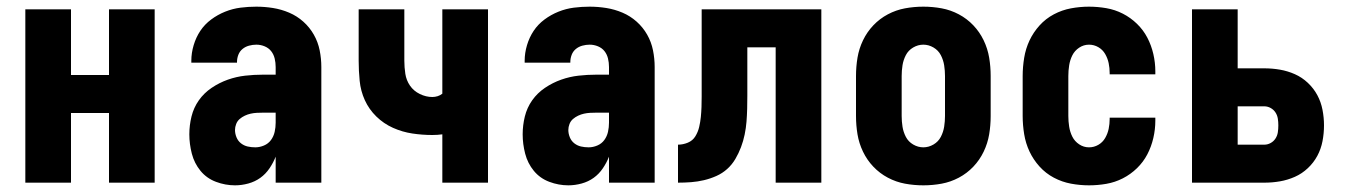

<svg xmlns="http://www.w3.org/2000/svg" viewBox="-20 -548 4040 576"><path d="M56 0V-520H193V-323H307V-520H444V0H307V-209H193V0Z M685 8Q656 8 628 -2.5Q600 -13 581.5 -35.5Q563 -58 555.5 -87Q548 -116 548 -145Q548 -172 554.5 -198.5Q561 -225 576.5 -247Q592 -269 615 -284.5Q638 -300 663.5 -309Q689 -318 715.5 -321Q742 -324 769 -324H807V-347Q807 -360 804 -372.5Q801 -385 793.5 -394.5Q786 -404 774 -409Q762 -414 749 -414Q738 -414 727 -411Q716 -408 707.5 -401Q699 -394 695 -383.5Q691 -373 691 -362V-360H554V-366Q554 -389 561 -412.5Q568 -436 581 -455.5Q594 -475 613.5 -489.5Q633 -504 655.5 -513Q678 -522 701.5 -525Q725 -528 749 -528Q774 -528 799 -524Q824 -520 847.5 -510Q871 -500 890 -483Q909 -466 921.5 -444Q934 -422 939 -397Q944 -372 944 -347V0H807V-78Q800 -60 788.5 -43Q777 -26 761 -14.5Q745 -3 725 2.5Q705 8 685 8ZM746 -106Q759 -106 772 -111.5Q785 -117 793 -128Q801 -139 804 -152.5Q807 -166 807 -180V-210H769Q760 -210 750.5 -209.5Q741 -209 732 -207Q723 -205 714.5 -201Q706 -197 699 -191Q692 -185 688.5 -176Q685 -167 685 -158Q685 -147 689.5 -136Q694 -125 703 -118Q712 -111 723 -108.5Q734 -106 746 -106Z M1307 0V-145Q1300 -144 1292.5 -143.5Q1285 -143 1277 -143Q1247 -143 1217 -147.5Q1187 -152 1159 -164.5Q1131 -177 1109 -198.5Q1087 -220 1074.5 -247.5Q1062 -275 1059 -305.5Q1056 -336 1056 -366V-520H1193V-366Q1193 -346 1196 -326.5Q1199 -307 1210 -291Q1221 -275 1239.5 -266Q1258 -257 1277 -257Q1285 -257 1293 -259.5Q1301 -262 1307 -267V-520H1444V0Z M1685 8Q1656 8 1628 -2.5Q1600 -13 1581.5 -35.5Q1563 -58 1555.5 -87Q1548 -116 1548 -145Q1548 -172 1554.5 -198.5Q1561 -225 1576.5 -247Q1592 -269 1615 -284.5Q1638 -300 1663.5 -309Q1689 -318 1715.5 -321Q1742 -324 1769 -324H1807V-347Q1807 -360 1804 -372.5Q1801 -385 1793.5 -394.5Q1786 -404 1774 -409Q1762 -414 1749 -414Q1738 -414 1727 -411Q1716 -408 1707.5 -401Q1699 -394 1695 -383.5Q1691 -373 1691 -362V-360H1554V-366Q1554 -389 1561 -412.5Q1568 -436 1581 -455.5Q1594 -475 1613.5 -489.5Q1633 -504 1655.5 -513Q1678 -522 1701.5 -525Q1725 -528 1749 -528Q1774 -528 1799 -524Q1824 -520 1847.5 -510Q1871 -500 1890 -483Q1909 -466 1921.5 -444Q1934 -422 1939 -397Q1944 -372 1944 -347V0H1807V-78Q1800 -60 1788.5 -43Q1777 -26 1761 -14.5Q1745 -3 1725 2.5Q1705 8 1685 8ZM1746 -106Q1759 -106 1772 -111.5Q1785 -117 1793 -128Q1801 -139 1804 -152.5Q1807 -166 1807 -180V-210H1769Q1760 -210 1750.5 -209.5Q1741 -209 1732 -207Q1723 -205 1714.5 -201Q1706 -197 1699 -191Q1692 -185 1688.5 -176Q1685 -167 1685 -158Q1685 -147 1689.5 -136Q1694 -125 1703 -118Q1712 -111 1723 -108.5Q1734 -106 1746 -106Z M2014 0V-114Q2029 -114 2043.5 -120Q2058 -126 2066 -139Q2074 -152 2077.5 -167Q2081 -182 2082.5 -197Q2084 -212 2084.5 -227Q2085 -242 2085 -258V-520H2444V0H2307V-406H2222V-261Q2222 -242 2221.5 -222Q2221 -202 2219.5 -183Q2218 -164 2214 -144.5Q2210 -125 2203 -106.5Q2196 -88 2186 -71Q2176 -54 2161.5 -41Q2147 -28 2129 -20Q2111 -12 2092 -7.5Q2073 -3 2053.5 -1.5Q2034 0 2014 0Z M2750 8Q2722 8 2695 3Q2668 -2 2643.5 -15Q2619 -28 2600 -48Q2581 -68 2569 -93Q2557 -118 2552.5 -145Q2548 -172 2548 -200V-320Q2548 -348 2552.5 -375Q2557 -402 2569 -427Q2581 -452 2600 -472Q2619 -492 2643.5 -505Q2668 -518 2695 -523Q2722 -528 2750 -528Q2778 -528 2805 -523Q2832 -518 2856.5 -505Q2881 -492 2900 -472Q2919 -452 2931 -427Q2943 -402 2947.5 -375Q2952 -348 2952 -320V-200Q2952 -172 2947.5 -145Q2943 -118 2931 -93Q2919 -68 2900 -48Q2881 -28 2856.5 -15Q2832 -2 2805 3Q2778 8 2750 8ZM2750 -106Q2766 -106 2780.5 -114.5Q2795 -123 2802.5 -137.5Q2810 -152 2812.5 -168Q2815 -184 2815 -200V-320Q2815 -336 2812.5 -352Q2810 -368 2802.5 -382.5Q2795 -397 2780.5 -405.5Q2766 -414 2750 -414Q2734 -414 2719.5 -405.5Q2705 -397 2697.5 -382.5Q2690 -368 2687.5 -352Q2685 -336 2685 -320V-200Q2685 -184 2687.5 -168Q2690 -152 2697.5 -137.5Q2705 -123 2719.5 -114.5Q2734 -106 2750 -106Z M3247 8Q3220 8 3193 3Q3166 -2 3141.5 -15Q3117 -28 3098.5 -48.5Q3080 -69 3068.5 -93.5Q3057 -118 3052.5 -145.5Q3048 -173 3048 -200V-320Q3048 -347 3052.5 -374.5Q3057 -402 3068.5 -426.5Q3080 -451 3098.5 -471.5Q3117 -492 3141.5 -505Q3166 -518 3193 -523Q3220 -528 3247 -528Q3273 -528 3299 -523.5Q3325 -519 3348.5 -507Q3372 -495 3391 -476.5Q3410 -458 3422 -435Q3434 -412 3440 -386Q3446 -360 3446 -334V-325H3309V-329Q3309 -344 3306 -358.5Q3303 -373 3295.5 -386Q3288 -399 3275 -406.5Q3262 -414 3247 -414Q3231 -414 3217.5 -405Q3204 -396 3197 -382Q3190 -368 3187.5 -352Q3185 -336 3185 -320V-200Q3185 -184 3187.5 -168Q3190 -152 3197 -138Q3204 -124 3217.5 -115Q3231 -106 3247 -106Q3262 -106 3275 -113.5Q3288 -121 3295.5 -134Q3303 -147 3306 -161.5Q3309 -176 3309 -191V-195H3446V-186Q3446 -160 3440 -134Q3434 -108 3422 -85Q3410 -62 3391 -43.5Q3372 -25 3348.5 -13Q3325 -1 3299 3.5Q3273 8 3247 8Z M3556 0V-520H3693V-343H3773Q3797 -343 3820 -339Q3843 -335 3864.5 -325.5Q3886 -316 3903.5 -299.5Q3921 -283 3932 -262.5Q3943 -242 3947.5 -218.5Q3952 -195 3952 -172Q3952 -148 3947.5 -124.5Q3943 -101 3932 -80.5Q3921 -60 3903.5 -43.5Q3886 -27 3864.5 -17.5Q3843 -8 3820 -4Q3797 0 3773 0ZM3773 -114Q3783 -114 3792 -119Q3801 -124 3806.5 -132.5Q3812 -141 3813.5 -151Q3815 -161 3815 -172Q3815 -182 3813.5 -192Q3812 -202 3806.5 -210.5Q3801 -219 3792 -224Q3783 -229 3773 -229H3693V-114Z"/></svg>

Font: Iosevka Heavy
Style: Regular
Weight: 900
Monospace: yes
Designer: Belleve Invis
Foundry: Belleve Invis
Version: Version 32.5.0; ttfautohint (v1.8.4)